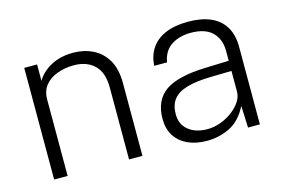

<svg xmlns="http://www.w3.org/2000/svg" viewBox="-75 -688 1276 859"><g transform="rotate(-15 563.0 -258.5)"><path d="M84 0V-517H143.5V-441Q156.5 -464 180.2 -483.5Q204 -503 237.2 -514.5Q270.5 -526 312 -526Q362 -526 403.2 -505.8Q444.5 -485.5 468.8 -443.8Q493 -402 493 -336.5V0H431V-332.5Q431 -403.5 395.5 -437.2Q360 -471 300.5 -471Q260 -471 224.5 -458.2Q189 -445.5 167.8 -419.5Q146.5 -393.5 146.5 -353.5V0Z M790.5 10Q740 10 702 -7.5Q664 -25 643.2 -57.5Q622.5 -90 622.5 -135.5Q622.5 -222 680.2 -262.8Q738 -303.5 868.5 -307.5L976 -311V-356.5Q976 -411 943.2 -443.5Q910.5 -476 842 -476Q790 -475.5 753.2 -451.5Q716.5 -427.5 707.5 -375.5H648Q651 -422.5 674 -456.5Q697 -490.5 740.2 -508.8Q783.5 -527 845 -527Q905.5 -527 948.5 -508.5Q991.5 -490 1014.2 -452.5Q1037 -415 1037 -359V0H982L978 -101.5Q946.5 -39 896.8 -14.5Q847 10 790.5 10ZM806 -40Q836 -40 865.8 -50.8Q895.5 -61.5 920.5 -80Q945.5 -98.5 960.8 -121.2Q976 -144 976 -168V-264L886 -262Q813.5 -261 769.5 -248.2Q725.5 -235.5 705.2 -209.2Q685 -183 685 -141Q685 -93.5 718.5 -66.8Q752 -40 806 -40Z"/></g></svg>

Font: Public Sans Thin ExtraLight
Style: Regular
Weight: 250
Version: Version 1.007